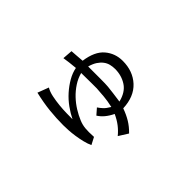

<svg xmlns="http://www.w3.org/2000/svg" viewBox="-104 -824 1207 1207"><g transform="rotate(-45 500.0 -220.5)"><path d="M705 -256Q705 -277 700 -297Q695 -317 682 -334Q669 -351 648.5 -364.5Q628 -378 596 -387Q596 -321 596 -276Q596 -231 594 -209Q591 -184 588 -157.5Q585 -131 579 -92Q646 -108 675.5 -153Q705 -198 705 -256ZM775 -258Q775 -167 720.5 -108Q666 -49 566 -45Q551 -3 531 30Q511 63 480 93L418 54Q444 33 465 6Q486 -21 503 -58Q442 -87 414 -132L453 -166Q462 -152 476.5 -136Q491 -120 519 -104Q529 -149 532 -184Q535 -219 537 -251Q537 -256 537 -295Q537 -334 536 -389Q498 -379 464.5 -357Q431 -335 404 -306.5Q377 -278 356.5 -245Q336 -212 323 -180Q312 -154 309 -125.5Q306 -97 309 -48L261 -23Q250 -47 243 -76Q236 -105 231.5 -135Q227 -165 225.5 -192Q224 -219 224 -237Q224 -298 230.5 -361Q237 -424 254 -496L328 -468Q314 -445 307 -411Q300 -377 296.5 -342Q293 -307 292.5 -274.5Q292 -242 292 -222Q309 -257 334.5 -292.5Q360 -328 392.5 -357Q425 -386 461.5 -407Q498 -428 535 -435Q533 -461 529.5 -487.5Q526 -514 523 -534L590 -529Q591 -509 593 -487Q595 -465 597 -437Q691 -424 733 -374.5Q775 -325 775 -258Z"/></g></svg>

Font: NanumGothicCoding
Style: Regular
Weight: 400
Monospace: yes
Designer: Kwon Bruce; Nicolas Noh; Sung-woo Choi; Go-un Cha; Soo-hyun Park;
Foundry: NHN Corporation
Version: Version 2.000;PS 1;hotconv 1.0.49;makeotf.lib2.0.14853